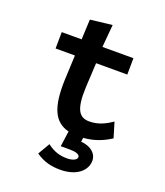

<svg xmlns="http://www.w3.org/2000/svg" viewBox="-144 -687 852 989"><g transform="rotate(20 281.5 -192.5)"><path d="M302 204C391 204 443 159 443 103C443 68 413 36 355 31L358 9C413 5 460 -12 506 -42L481 -125C446 -101 407 -81 359 -81C304 -81 276 -114 282 -243L289 -375H460L461 -465H291L302 -589L182 -575L177 -465H68L67 -375H173L167 -242C161 -87 195 -16 276 4L264 89H315C346 89 369 96 369 111C369 127 344 137 316 137C278 137 243 128 206 99L168 164C214 196 257 204 302 204Z"/></g></svg>

Font: Inconsolata SemiExpanded
Style: Bold
Weight: 700
Width: 6
Monospace: yes
Designer: Raph Levien, Cyreal, Brenton Simpson
Foundry: Raph Levien, Cyreal, Google
Version: Version 3.100